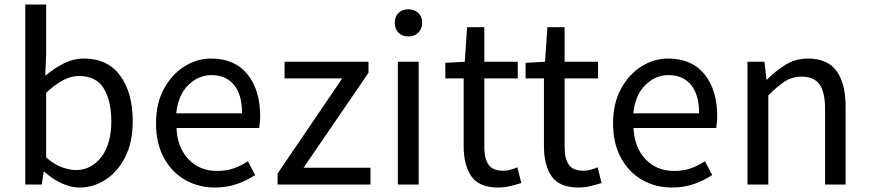

<svg xmlns="http://www.w3.org/2000/svg" viewBox="-20 -816 3843 849"><path d="M331.1 13.2Q293.5 13.2 252.9 -5.4Q212.4 -23.9 176.8 -56.2H172.9L165 0H91.8V-795.9H184.1V-578.1L180.2 -481Q217.3 -512.7 261.2 -534.9Q305.2 -557.1 351.1 -557.1Q456.1 -557.1 511.5 -481.4Q566.9 -405.8 566.9 -279.8Q566.9 -187 533.7 -121.6Q500.5 -56.2 446.8 -21.5Q393.1 13.2 331.1 13.2ZM315.9 -64Q383.3 -64 427.7 -121.3Q472.2 -178.7 472.2 -278.8Q472.2 -369.6 439 -424.8Q405.8 -480 328.1 -480Q294.4 -480 258.3 -460.9Q222.2 -441.9 184.1 -405.8V-120.1Q219.2 -88.4 254.2 -76.2Q289.1 -64 315.9 -64Z M930.2 13.2Q857.4 13.2 798.6 -20.5Q739.7 -54.2 704.8 -117.9Q669.9 -181.6 669.9 -271Q669.9 -359.4 705.1 -423.6Q740.2 -487.8 795.7 -522.5Q851.1 -557.1 913.1 -557.1Q1017.6 -557.1 1074 -487.8Q1130.4 -418.5 1130.4 -301.8Q1130.4 -287.1 1128.9 -273.9Q1127.4 -260.7 1126 -250H760.3Q764.6 -163.1 813.7 -111.6Q862.8 -60.1 939.9 -60.1Q980 -60.1 1012.7 -71.3Q1045.4 -82.5 1076.2 -103L1108.4 -42Q1072.8 -18.6 1028.8 -2.7Q984.9 13.2 930.2 13.2ZM759.3 -314.9H1050.3Q1050.3 -397.5 1014.6 -440.7Q979 -483.9 915 -483.9Q857.4 -483.9 812.5 -439.9Q767.6 -396 759.3 -314.9Z M1207.5 0V-48.8L1493.2 -469.2H1238.3V-543H1609.4V-494.1L1322.3 -74.2H1618.2V0Z M1739.3 0V-543H1831.5V0ZM1785.6 -654.8Q1758.3 -654.8 1741.9 -671.6Q1725.6 -688.5 1725.6 -715.8Q1725.6 -742.2 1741.9 -758.5Q1758.3 -774.9 1785.6 -774.9Q1812.5 -774.9 1829.6 -758.5Q1846.7 -742.2 1846.7 -715.8Q1846.7 -688.5 1829.6 -671.6Q1812.5 -654.8 1785.6 -654.8Z M2184.6 13.2Q2098.1 13.2 2064.2 -36.6Q2030.3 -86.4 2030.3 -168V-469.2H1949.2V-538.1L2035.2 -543L2045.4 -695.8H2121.6V-543H2269.5V-469.2H2121.6V-165Q2121.6 -115.7 2139.9 -88.4Q2158.2 -61 2205.6 -61Q2220.2 -61 2237.1 -65.4Q2253.9 -69.8 2267.6 -76.2L2285.2 -6.8Q2262.2 0.5 2236.1 6.8Q2210 13.2 2184.6 13.2Z M2539.6 13.2Q2453.1 13.2 2419.2 -36.6Q2385.3 -86.4 2385.3 -168V-469.2H2304.2V-538.1L2390.1 -543L2400.4 -695.8H2476.6V-543H2624.5V-469.2H2476.6V-165Q2476.6 -115.7 2494.9 -88.4Q2513.2 -61 2560.5 -61Q2575.2 -61 2592 -65.4Q2608.9 -69.8 2622.6 -76.2L2640.1 -6.8Q2617.2 0.5 2591.1 6.8Q2564.9 13.2 2539.6 13.2Z M2951.2 13.2Q2878.4 13.2 2819.6 -20.5Q2760.7 -54.2 2725.8 -117.9Q2690.9 -181.6 2690.9 -271Q2690.9 -359.4 2726.1 -423.6Q2761.2 -487.8 2816.7 -522.5Q2872.1 -557.1 2934.1 -557.1Q3038.6 -557.1 3095 -487.8Q3151.4 -418.5 3151.4 -301.8Q3151.4 -287.1 3149.9 -273.9Q3148.4 -260.7 3147 -250H2781.2Q2785.6 -163.1 2834.7 -111.6Q2883.8 -60.1 2960.9 -60.1Q3001 -60.1 3033.7 -71.3Q3066.4 -82.5 3097.2 -103L3129.4 -42Q3093.8 -18.6 3049.8 -2.7Q3005.9 13.2 2951.2 13.2ZM2780.3 -314.9H3071.3Q3071.3 -397.5 3035.6 -440.7Q3000 -483.9 2936 -483.9Q2878.4 -483.9 2833.5 -439.9Q2788.6 -396 2780.3 -314.9Z M3285.2 0V-543H3360.4L3369.1 -463.9H3371.6Q3409.7 -502.9 3453.9 -530Q3498 -557.1 3553.2 -557.1Q3638.7 -557.1 3679 -502.2Q3719.2 -447.3 3719.2 -344.2V0H3628.4V-332Q3628.4 -408.7 3604 -442.9Q3579.6 -477.1 3525.4 -477.1Q3483.4 -477.1 3450.7 -456.1Q3418 -435.1 3377.4 -394V0Z"/></svg>

Font: Source Han Sans CN
Style: Regular
Weight: 400
Designer: Ryoko NISHIZUKA  (kana, bopomofo & ideographs); Paul D. Hunt (Latin, Greek & Cyrillic); Sandoll Communications , Soo-you
Foundry: Adobe
Version: Version 2.004;hotconv 1.0.118;makeotfexe 2.5.65603